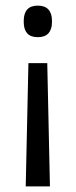

<svg xmlns="http://www.w3.org/2000/svg" viewBox="-20 -518 272 689"><path d="M149.6 -291.5 159.2 150.8H72.3L82 -291.5ZM115.7 -497.8Q141.3 -497.8 153.9 -483.7Q166.5 -469.7 166.5 -443.4V-438.4Q166.5 -412.6 153.9 -398.6Q141.3 -384.6 115.7 -384.6Q89.9 -384.6 77.5 -398.6Q65.2 -412.6 65.2 -438.4V-443.4Q65.2 -469.7 77.5 -483.7Q89.9 -497.8 115.7 -497.8Z"/></svg>

Font: Anek Gujarati Medium
Style: Regular
Weight: 500
Designer: Mrunmayee Ghaisas (Gujarati), Yesha Goshar (Latin)
Foundry: Ek Type
Version: Version 1.003